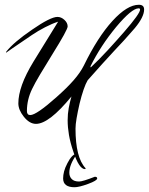

<svg xmlns="http://www.w3.org/2000/svg" viewBox="-20 -511 625 806"><path d="M337 199Q312 199 288 126Q275 88 269.5 55.5Q264 23 264 -6Q264 -33 268.5 -57.5Q273 -82 280 -106Q186 9 131 9Q104 9 80 -21Q57 -50 57 -77Q57 -112 72.5 -155.5Q88 -199 121 -253L224 -420Q199 -412 169 -396.5Q139 -381 114 -364Q5 -290 6 -290L5 -291L7 -295Q38 -334 114 -386Q192 -440 221 -440Q237 -440 250.5 -427.5Q264 -415 264 -400Q264 -386 201 -285Q170 -235 148 -198Q126 -161 115 -138Q93 -93 93 -45Q93 -28 107 -28Q133 -28 218 -104Q261 -142 289 -174Q317 -206 332 -236Q390 -355 452 -423Q514 -491 563 -491Q585 -491 585 -471Q585 -440 546 -393Q534 -380 524 -368Q514 -356 500 -341Q483 -323 458.5 -296.5Q434 -270 409.5 -243Q385 -216 368 -196.5Q351 -177 348 -174Q340 -161 331 -135Q322 -109 314 -76Q306 -41 301.5 -14.5Q297 12 297 29Q297 150 339 195Q340 195 339.5 196.5Q339 198 337 199ZM361 -228Q398 -263 432.5 -300.5Q467 -338 501 -377Q568 -454 568 -471Q568 -476 562 -476Q533 -476 467 -397Q402 -318 360 -233V-231Q360 -229 361 -228ZM293 275Q245 275 245 238Q245 224 249 208.5Q253 193 263 174Q282 137 300 135L302 137Q271 180 271 214Q271 230 281 240.5Q291 251 312 251Q327 251 378 231Q388 231 388 238Q388 247 350 261Q331 268 316.5 271.5Q302 275 293 275Z"/></svg>

Font: Qwigley
Style: Regular
Weight: 400
Designer: Robert E. Leuschke
Foundry: Robert E. Leuschke
Version: Version 1.010; ttfautohint (v1.8.3)